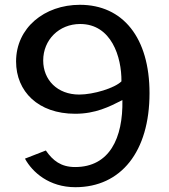

<svg xmlns="http://www.w3.org/2000/svg" viewBox="-20 -771 704 800"><path d="M294 9C484 9 603 -139 603 -383C603 -614 492 -751 313 -751C165 -751 47 -655 47 -515C47 -390 139 -297 293 -297C378 -297 435 -326 490 -354C493 -195 436 -75 293 -75C234 -75 200 -102 171 -144L84 -110C115 -53 185 9 294 9ZM310 -377C219 -377 160 -438 160 -519C160 -605 226 -671 314 -671C444 -671 487 -534 486 -432C458 -404 370 -377 310 -377Z"/></svg>

Font: Bisquit Text
Style: Regular
Weight: 400
Version: Version 1.004;Glyphs 3.2.3 (3260)